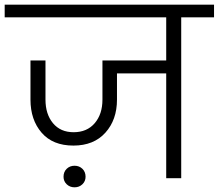

<svg xmlns="http://www.w3.org/2000/svg" viewBox="-49 -760 933 819"><path d="M264 -139Q176 -139 128.5 -194Q81 -249 81 -335V-502H145V-335Q145 -273 177 -234.5Q209 -196 265 -196Q322 -196 355 -234.5Q388 -273 388 -335V-502H660V-686H-29V-740H864V-686H724V0H660V-447H450V-335Q450 -249 400.5 -194Q351 -139 264 -139ZM269 39Q249 39 235.5 26Q222 13 222 -6Q222 -27 235.5 -40Q249 -53 269 -53Q289 -53 302.5 -40Q316 -27 316 -6Q316 13 302.5 26Q289 39 269 39Z"/></svg>

Font: Poppins Light
Style: Regular
Weight: 300
Designer: Ninad Kale (Devanagari), Jonny Pinhorn (Latin)
Version: Version 5.002